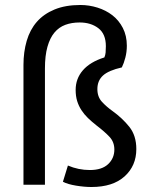

<svg xmlns="http://www.w3.org/2000/svg" viewBox="-20 -740 611 769"><path d="M74 0V-480Q74 -532 87 -576.5Q100 -621 127.5 -652.5Q155 -684 198.5 -702Q242 -720 302 -720Q337 -720 370.5 -709.5Q404 -699 430 -679Q456 -659 472 -628Q488 -597 488 -557Q488 -532 482 -509Q476 -486 468 -470Q415 -458 392.5 -437.5Q370 -417 370 -383Q370 -352 388.5 -332Q407 -312 431 -295Q470 -267 498 -232Q526 -197 526 -143Q526 -76 479 -33.5Q432 9 346 9Q318 9 284.5 3.5Q251 -2 232 -12L252 -77Q294 -59 340 -59Q388 -59 413 -82.5Q438 -106 438 -141Q438 -171 419 -191.5Q400 -212 366 -238Q347 -253 332 -267.5Q317 -282 306 -299Q295 -316 289 -335.5Q283 -355 283 -380Q283 -425 312 -458.5Q341 -492 398 -510Q402 -519 403 -529.5Q404 -540 404 -555Q404 -604 374 -627Q344 -650 299 -650Q267 -650 241.5 -640.5Q216 -631 198 -609.5Q180 -588 170 -552.5Q160 -517 160 -466V0Z"/></svg>

Font: Ek Mukta
Style: Regular
Weight: 400
Designer: Girish Dalvi and Yashodeep Gholap
Foundry: Ek Type
Version: Version 2.538;PS 1.001;hotconv 16.6.51;makeotf.lib2.5.65220;